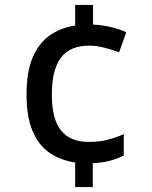

<svg xmlns="http://www.w3.org/2000/svg" viewBox="-20 -744 612 774"><path d="M355 -645Q394 -643 429 -634.5Q464 -626 489 -614L460 -533Q432 -544 399.5 -552Q367 -560 340 -560Q262 -560 225.5 -511.5Q189 -463 189 -363Q189 -263 226.5 -217.5Q264 -172 336 -172Q381 -172 413.5 -180.5Q446 -189 479 -203V-117Q451 -103 421.5 -95.5Q392 -88 354 -86V10H283V-89Q223 -98 179 -128.5Q135 -159 111 -216.5Q87 -274 87 -362Q87 -454 111.5 -512Q136 -570 180 -601Q224 -632 283 -641V-724H355Z"/></svg>

Font: Noto Sans New Tai Lue Medium
Style: Regular
Weight: 500
Version: Version 2.003